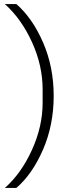

<svg xmlns="http://www.w3.org/2000/svg" viewBox="-20 -780 374 937"><path d="M242 -312Q242 -170 190 -50Q138 70 60 137H4Q84 66 136 -48.5Q188 -163 188 -278V-344Q188 -460 136.5 -573.5Q85 -687 4 -760H60Q139 -691 190.5 -572Q242 -453 242 -312Z"/></svg>

Font: IBM Plex Sans Light
Style: Regular
Weight: 300
Designer: Mike Abbink, Paul van der Laan, Pieter van Rosmalen
Foundry: Bold Monday
Version: Version 3.0